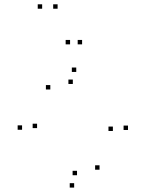

<svg xmlns="http://www.w3.org/2000/svg" viewBox="-20 -828 660 870"><path d="M560 -239V-259H540V-239ZM325.5 -502V-522H305.5V-502ZM80 -240V-260H60V-240ZM316 22V2H296V22ZM148 -247.5V-267.5H128V-247.5ZM208 -422.5V-442.5H188V-422.5ZM310 -447.5V-467.5H290V-447.5ZM491.5 -234.5V-254.5H471.5V-234.5ZM431 -59V-79H411V-59ZM329 -34V-54H309V-34ZM241 -788.5V-808.5H221V-788.5ZM171 -788.5V-808.5H151V-788.5ZM297.5 -627V-647H277.5V-627ZM352 -627V-647H332V-627Z"/></svg>

Font: Monaspace Argon Dots Var
Style: Regular
Weight: 400
Designer: Riley Cran and the Lettermatic Team
Version: Version 1.100 (Monaspace Argon Dots)